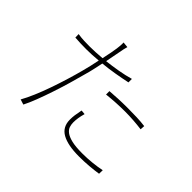

<svg xmlns="http://www.w3.org/2000/svg" viewBox="-161 -1042 1323 1323"><g transform="rotate(45 500.0 -380.5)"><path d="M542 -470Q578 -473 621.5 -475Q665 -477 713 -477Q758 -477 801.5 -475.5Q845 -474 882 -469L880 -436Q842 -441 800.5 -444Q759 -447 717 -447Q675 -447 631 -444.5Q587 -442 542 -437ZM592 -605Q539 -594 483 -584.5Q427 -575 373 -570Q366 -537 358.5 -502.5Q351 -468 341 -434Q327 -380 308.5 -317Q290 -254 269.5 -192.5Q249 -131 228 -76.5Q207 -22 188 15L150 3Q172 -36 195 -90Q218 -144 239 -204Q260 -264 278.5 -324.5Q297 -385 311 -438Q319 -467 326.5 -500Q334 -533 341 -567Q278 -561 225 -561Q196 -561 169.5 -562Q143 -563 115 -565L114 -598Q146 -593 174.5 -592Q203 -591 227 -591Q280 -591 348 -597Q356 -635 362 -665.5Q368 -696 370 -713Q372 -727 373.5 -744.5Q375 -762 374 -776L415 -772Q411 -760 407 -741Q403 -722 401 -709Q396 -685 391 -657.5Q386 -630 380 -600Q434 -606 488.5 -615.5Q543 -625 592 -639ZM533 -237Q525 -209 521.5 -186Q518 -163 518 -141Q518 -122 524 -103Q530 -84 550 -68.5Q570 -53 608.5 -43.5Q647 -34 713 -34Q761 -34 809 -39Q857 -44 895 -52L894 -17Q856 -11 808.5 -7Q761 -3 712 -3Q603 -3 545.5 -35Q488 -67 488 -139Q488 -161 491 -183.5Q494 -206 501 -240Z"/></g></svg>

Font: SpoqaHanSans
Style: Thin
Weight: 250
Designer: [Spoqa Han Sans] Dong-huui Kim \uAE40 \uB3D9 \uD718   [Noto Sans] Ryoko NISHIZUKA \u897F \u585A \u6DBC \u5B50  (kana & i
Foundry: Spoqa (http://bi.spoqa.com)
Version: Version 1.004;PS 1.004;hotconv 1.0.82;makeotf.lib2.5.63406